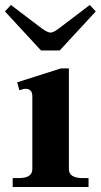

<svg xmlns="http://www.w3.org/2000/svg" viewBox="-24 -752 405 772"><path d="M-4 -706 20 -732 145 -637Q168 -621 179 -621Q191 -621 212 -637L337 -732L361 -706L216 -549H141ZM27 -36H52Q106 -36 106 -72V-365Q106 -395 78 -395Q74 -395 67 -393Q60 -391 54 -389L45 -421L221 -477H253V-72Q253 -54 267 -45Q281 -36 307 -36H332V0H27Z"/></svg>

Font: Taviraj SemiBold
Style: Regular
Weight: 600
Designer: Katatrad Team
Foundry: CadsonDemak
Version: Version 1.001